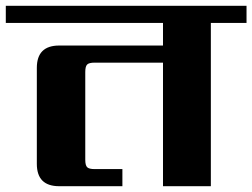

<svg xmlns="http://www.w3.org/2000/svg" viewBox="-40 -642 870 662"><path d="M810 -622V-563H687V0H522V-426H286Q267 -426 260.5 -419.5Q254 -413 254 -394V-91Q254 -72 260.5 -65.5Q267 -59 286 -59H382V0H164Q87 0 87 -77V-408Q87 -485 164 -485H522V-563H-20V-622Z"/></svg>

Font: Sarpanch
Style: Bold
Weight: 700
Designer: Manushi Parikh (Devanagari and Latin), Jyotish Sonowal (Devanagari)
Foundry: Indian Type Foundry
Version: Version 2.004;PS 1.0;hotconv 1.0.78;makeotf.lib2.5.61930; tt